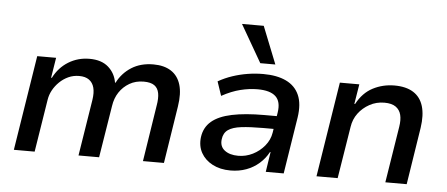

<svg xmlns="http://www.w3.org/2000/svg" viewBox="-51 -877 2336 1003"><g transform="rotate(5 1117.0 -375.0)"><path d="M50 0 129 -498H228L211 -392H215Q243 -447 292.5 -477.5Q342 -508 403 -508Q466 -508 502 -476Q538 -444 546 -395L549 -396Q575 -447 623 -477.5Q671 -508 738 -508Q794 -508 830.5 -484.5Q867 -461 881 -415Q895 -369 884 -300L837 0H727L773 -295Q780 -334 775 -360.5Q770 -387 751 -400.5Q732 -414 695 -414Q653 -414 620.5 -395Q588 -376 567.5 -345Q547 -314 541 -273L497 0H389L436 -295Q442 -334 435 -360Q428 -386 408.5 -400Q389 -414 357 -414Q326 -414 300 -402Q274 -390 253.5 -370Q233 -350 220 -326Q207 -302 203 -276L159 0Z M1186 9Q1132 9 1092 -12Q1052 -33 1032 -69Q1012 -105 1018 -152Q1025 -203 1062 -234.5Q1099 -266 1168 -280.5Q1237 -295 1338 -295H1419L1409 -227H1337Q1269 -227 1223.5 -221.5Q1178 -216 1154.5 -199.5Q1131 -183 1127 -150Q1122 -112 1148.5 -91.5Q1175 -71 1220 -71Q1260 -71 1296 -89Q1332 -107 1357.5 -138Q1383 -169 1389 -207L1406 -314Q1415 -372 1386 -399Q1357 -426 1291 -426Q1248 -426 1201.5 -414.5Q1155 -403 1104 -375L1079 -449Q1114 -469 1153 -482Q1192 -495 1232.5 -501.5Q1273 -508 1314 -508Q1386 -508 1434 -485Q1482 -462 1502.5 -415.5Q1523 -369 1512 -297L1465 0H1371L1387 -105H1384Q1366 -71 1336.5 -45Q1307 -19 1269 -5Q1231 9 1186 9ZM1293 -563 1180 -759H1294L1372 -563Z M1637 0 1716 -498H1818L1801 -394H1805Q1837 -454 1889 -481Q1941 -508 2002 -508Q2063 -508 2101 -484Q2139 -460 2153 -413.5Q2167 -367 2157 -300L2110 0H1998L2045 -295Q2051 -332 2044.5 -358Q2038 -384 2017 -399Q1996 -414 1957 -414Q1915 -414 1879.5 -394.5Q1844 -375 1821 -344Q1798 -313 1792 -273L1748 0Z"/></g></svg>

Font: Nunito Sans 7pt SemiBold
Style: Italic
Weight: 600
Italic angle: -9°
Designer: Vernon Adams
Foundry: Vernon Adams
Version: Version 3.101;gftools[0.9.27]